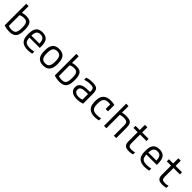

<svg xmlns="http://www.w3.org/2000/svg" viewBox="516 -2594 4469 4469"><g transform="rotate(45 2750.0 -360.0)"><path d="M259 10Q207 10 162 1Q117 -8 84 -22V-730H162V-47L142 -89Q168 -75 200 -67.5Q232 -60 268 -60Q323 -60 354.5 -79Q386 -98 399.5 -144Q413 -190 413 -268Q413 -342 401 -383.5Q389 -425 361.5 -442.5Q334 -460 285 -460Q250 -460 216.5 -452Q183 -444 146 -426L125 -493Q160 -512 202.5 -521Q245 -530 292 -530Q365 -530 409 -505Q453 -480 472 -423Q491 -366 491 -270Q491 -169 468 -107Q445 -45 394.5 -17.5Q344 10 259 10Z M864 10Q738 10 676.5 -51.5Q615 -113 615 -240V-280Q615 -409 666 -469.5Q717 -530 825 -530Q934 -530 984.5 -469.5Q1035 -409 1035 -280V-226H657V-291H978L957 -268V-277Q957 -376 926.5 -419Q896 -462 825 -462Q755 -462 724 -419Q693 -376 693 -277V-243Q693 -174 709.5 -133.5Q726 -93 764.5 -75.5Q803 -58 868 -58Q899 -58 933 -62Q967 -66 1005 -75V-6Q973 1 936 5.5Q899 10 864 10Z M1375 10Q1266 10 1212 -52Q1158 -114 1158 -240V-280Q1158 -407 1212 -468.5Q1266 -530 1375 -530Q1485 -530 1539 -468.5Q1593 -407 1593 -280V-240Q1593 -114 1539 -52Q1485 10 1375 10ZM1375 -60Q1448 -60 1480.5 -104Q1513 -148 1513 -245V-275Q1513 -372 1480.5 -416Q1448 -460 1375 -460Q1304 -460 1271 -416Q1238 -372 1238 -275V-245Q1238 -148 1271 -104Q1304 -60 1375 -60Z M1909 10Q1857 10 1812 1Q1767 -8 1734 -22V-730H1812V-47L1792 -89Q1818 -75 1850 -67.5Q1882 -60 1918 -60Q1973 -60 2004.5 -79Q2036 -98 2049.5 -144Q2063 -190 2063 -268Q2063 -342 2051 -383.5Q2039 -425 2011.5 -442.5Q1984 -460 1935 -460Q1900 -460 1866.5 -452Q1833 -444 1796 -426L1775 -493Q1810 -512 1852.5 -521Q1895 -530 1942 -530Q2015 -530 2059 -505Q2103 -480 2122 -423Q2141 -366 2141 -270Q2141 -169 2118 -107Q2095 -45 2044.5 -17.5Q1994 10 1909 10Z M2483 10Q2376 10 2317.5 -35Q2259 -80 2259 -160Q2259 -245 2324.5 -286Q2390 -327 2522 -327H2623V-261H2521Q2428 -261 2383.5 -237Q2339 -213 2339 -161Q2339 -112 2375.5 -84.5Q2412 -57 2477 -57Q2512 -57 2547 -65Q2582 -73 2605 -86L2587 -42V-338Q2587 -389 2577.5 -416Q2568 -443 2542 -452.5Q2516 -462 2466 -462Q2436 -462 2407.5 -459Q2379 -456 2350 -449.5Q2321 -443 2288 -432V-501Q2325 -515 2372 -522.5Q2419 -530 2472 -530Q2546 -530 2588 -513Q2630 -496 2647.5 -454.5Q2665 -413 2665 -340V-22Q2631 -8 2581 1Q2531 10 2483 10Z M3073 10Q2821 10 2821 -240V-280Q2821 -530 3073 -530Q3144 -530 3201 -514V-305H3123V-502L3159 -444Q3136 -452 3110.5 -456Q3085 -460 3058 -460Q2977 -460 2939 -415.5Q2901 -371 2901 -275V-245Q2901 -178 2918.5 -137.5Q2936 -97 2975 -78.5Q3014 -60 3078 -60Q3109 -60 3139 -64Q3169 -68 3201 -77V-6Q3172 1 3139 5.5Q3106 10 3073 10Z M3698 -336Q3698 -385 3687 -412Q3676 -439 3648 -449.5Q3620 -460 3568 -460Q3542 -460 3520 -457.5Q3498 -455 3475.5 -448.5Q3453 -442 3426 -430L3414 -499Q3451 -516 3489.5 -523Q3528 -530 3579 -530Q3655 -530 3698 -513Q3741 -496 3758.5 -454.5Q3776 -413 3776 -340V0H3698ZM3374 0V-730H3452V0Z M4202 10Q4111 10 4071 -26Q4031 -62 4031 -147V-450H3892V-520H4031V-690H4111V-520H4322V-450H4111V-164Q4111 -105 4133.5 -82.5Q4156 -60 4217 -60Q4247 -60 4273 -64.5Q4299 -69 4322 -77V-7Q4293 2 4263 6Q4233 10 4202 10Z M4714 10Q4588 10 4526.5 -51.5Q4465 -113 4465 -240V-280Q4465 -409 4516 -469.5Q4567 -530 4675 -530Q4784 -530 4834.5 -469.5Q4885 -409 4885 -280V-226H4507V-291H4828L4807 -268V-277Q4807 -376 4776.5 -419Q4746 -462 4675 -462Q4605 -462 4574 -419Q4543 -376 4543 -277V-243Q4543 -174 4559.5 -133.5Q4576 -93 4614.5 -75.5Q4653 -58 4718 -58Q4749 -58 4783 -62Q4817 -66 4855 -75V-6Q4823 1 4786 5.5Q4749 10 4714 10Z M5302 10Q5211 10 5171 -26Q5131 -62 5131 -147V-450H4992V-520H5131V-690H5211V-520H5422V-450H5211V-164Q5211 -105 5233.5 -82.5Q5256 -60 5317 -60Q5347 -60 5373 -64.5Q5399 -69 5422 -77V-7Q5393 2 5363 6Q5333 10 5302 10Z"/></g></svg>

Font: M PLUS Code Latin SemiExpanded
Style: Regular
Weight: 400
Width: 6
Designer: Coji Morishita
Foundry: UNDERFOREST DESIGN
Version: Version 1.002; ttfautohint (v1.8.3)